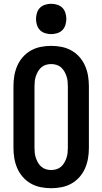

<svg xmlns="http://www.w3.org/2000/svg" viewBox="-20 -985 540 1013"><path d="M250 8Q222 8 194.5 2.5Q167 -3 143 -16.5Q119 -30 100.5 -51Q82 -72 71 -97.5Q60 -123 55.5 -150Q51 -177 51 -205V-530Q51 -558 55.5 -585Q60 -612 71 -637.5Q82 -663 100.5 -684Q119 -705 143 -718.5Q167 -732 194.5 -737.5Q222 -743 250 -743Q278 -743 305.5 -737.5Q333 -732 357 -718.5Q381 -705 399.5 -684Q418 -663 429 -637.5Q440 -612 444.5 -585Q449 -558 449 -530V-205Q449 -177 444.5 -150Q440 -123 429 -97.5Q418 -72 399.5 -51Q381 -30 357 -16.5Q333 -3 305.5 2.5Q278 8 250 8ZM250 -88Q264 -88 277.5 -92Q291 -96 301.5 -105Q312 -114 319 -126Q326 -138 330.5 -151Q335 -164 336.5 -177.5Q338 -191 338 -205V-530Q338 -544 336.5 -557.5Q335 -571 330.5 -584Q326 -597 319 -609Q312 -621 301.5 -630Q291 -639 277.5 -643Q264 -647 250 -647Q236 -647 222.5 -643Q209 -639 198.5 -630Q188 -621 181 -609Q174 -597 169.5 -584Q165 -571 163.5 -557.5Q162 -544 162 -530V-205Q162 -191 163.5 -177.5Q165 -164 169.5 -151Q174 -138 181 -126Q188 -114 198.5 -105Q209 -96 222.5 -92Q236 -88 250 -88ZM250 -805Q234 -805 218 -810Q202 -815 191 -826Q180 -837 175 -853Q170 -869 170 -885Q170 -901 175 -917Q180 -933 191 -944Q202 -955 218 -960Q234 -965 250 -965Q266 -965 282 -960Q298 -955 309 -944Q320 -933 325 -917Q330 -901 330 -885Q330 -869 325 -853Q320 -837 309 -826Q298 -815 282 -810Q266 -805 250 -805Z"/></svg>

Font: Iosevka SS18
Style: Bold
Weight: 700
Monospace: yes
Designer: Belleve Invis
Foundry: Belleve Invis
Version: Version 25.1.1; ttfautohint (v1.8.4)